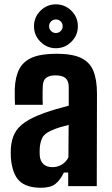

<svg xmlns="http://www.w3.org/2000/svg" viewBox="-20 -857 514 884"><path d="M169 7.5Q102 7.5 69.2 -24Q36.5 -55.5 30 -130.5Q29.5 -140 29.5 -153.2Q29.5 -166.5 30 -175.5Q33 -215 48 -243.8Q63 -272.5 95.5 -294.5Q128 -316.5 182.5 -336.5Q210.5 -346.5 237.2 -354.2Q264 -362 296.5 -370.5V-455.5Q296.5 -484 282 -497Q267.5 -510 235.5 -510Q207.5 -510 193 -499Q178.5 -488 177 -462Q176.5 -454 176.2 -434.8Q176 -415.5 176.2 -397.2Q176.5 -379 177 -374.5H49Q48.5 -384.5 48 -405.5Q47.5 -426.5 48 -447Q50 -503 68.8 -539Q87.5 -575 128.5 -592.2Q169.5 -609.5 240 -609.5Q311.5 -609.5 352 -590.8Q392.5 -572 409.5 -531.5Q426.5 -491 426.5 -426L425.5 0H294V-62.5H274Q257 -27 234.5 -9.8Q212 7.5 169 7.5ZM221.5 -87.5Q245.5 -87.5 265 -99.5Q284.5 -111.5 295 -132.5L296 -282Q276 -277 255.2 -270.8Q234.5 -264.5 215 -255.5Q183 -241.5 173.8 -220.5Q164.5 -199.5 163 -175.5Q162.5 -162.5 162.5 -156.5Q162.5 -150.5 163 -140Q165.5 -115 180.2 -101.2Q195 -87.5 221.5 -87.5ZM237 -635Q196 -635 166.2 -664.8Q136.5 -694.5 136.5 -736Q136.5 -778 166.2 -807.5Q196 -837 237 -837Q279 -837 308.8 -807.5Q338.5 -778 338.5 -736Q338.5 -694.5 308.8 -664.8Q279 -635 237 -635ZM237 -705Q250.5 -705 259.5 -714.2Q268.5 -723.5 268.5 -736Q268.5 -749.5 259.5 -758.5Q250.5 -767.5 237 -767.5Q224.5 -767.5 215.2 -758.5Q206 -749.5 206 -736Q206 -723.5 215.2 -714.2Q224.5 -705 237 -705Z"/></svg>

Font: Big Shoulders Text Thin ExtraBold
Style: Regular
Weight: 800
Version: Version 2.002